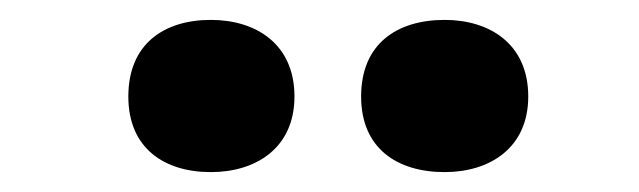

<svg xmlns="http://www.w3.org/2000/svg" viewBox="-20 -787 642 193"><path d="M109 -690C109 -638 145 -614 192 -614C237 -614 276 -638 276 -690C276 -743 237 -767 192 -767C145 -767 109 -743 109 -690ZM343 -690C343 -638 379 -614 427 -614C472 -614 511 -638 511 -690C511 -743 472 -767 427 -767C379 -767 343 -743 343 -690Z"/></svg>

Font: Noto Sans Myanmar UI Black
Style: Regular
Weight: 900
Designer: Monotype Design Team
Foundry: Monotype Imaging Inc.
Version: Version 2.103